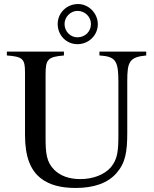

<svg xmlns="http://www.w3.org/2000/svg" viewBox="-20 -918 762 952"><path d="M465 -798C465 -852 420 -898 367 -898C311 -898 266 -854 266 -799C266 -743 309 -699 364 -699C420 -699 465 -743 465 -798ZM431 -799C431 -762 402 -733 364 -733C329 -733 300 -762 300 -799C300 -834 330 -864 364 -864C401 -864 431 -835 431 -799ZM705 -662H473V-643C554 -638 567 -616 567 -513V-250C567 -169 563 -129 530 -89C498 -52 442 -30 378 -30C321 -30 279 -47 250 -75C210 -114 206 -159 206 -237V-549C206 -624 217 -636 297 -643V-662H14V-643C93 -637 104 -626 104 -559V-249C104 -143 130 -73 185 -32C226 -1 282 14 355 14C447 14 515 -11 557 -59C602 -110 611 -164 611 -261V-516C611 -611 621 -635 705 -643Z"/></svg>

Font: STIXGeneral
Style: Regular
Weight: 400
Designer: MicroPress Inc., with final additions and corrections provided by Coen Hoffman, Elsevier (retired)
Version: Version 1.1.0